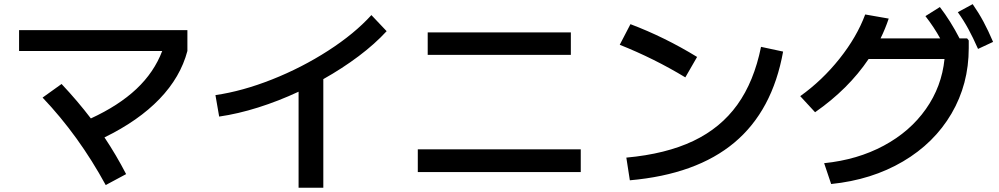

<svg xmlns="http://www.w3.org/2000/svg" viewBox="-20 -838 4728 909"><path d="M181.6 -376 271.5 -440.4Q348.1 -358.9 410.2 -277.3Q542.5 -338.4 626 -417Q709.5 -495.6 748 -596.7H70.3V-695.3H867.2V-596.7Q834.5 -472.7 735.1 -369.4Q635.7 -266.1 474.6 -187.5Q529.8 -105 577.1 -13.7L480.5 38.1Q353 -195.8 181.6 -376Z M1738.3 -766.6 1810.5 -690.4Q1754.9 -629.9 1678 -572Q1601.1 -514.2 1510.7 -463.4V50.8H1393.6V-403.8Q1298.3 -359.4 1202.1 -329.1Q1106 -298.8 1017.6 -286.1L1000 -387.7Q1127.4 -406.2 1268.1 -461.9Q1408.7 -517.6 1533.4 -597.9Q1658.2 -678.2 1738.3 -766.6Z M1958 -130.9H2729.5V-23.4H1958ZM2004.9 -684.6H2682.6V-578.1H2004.9Z M3583 -616.2 3687.5 -593.8Q3637.2 -314 3457 -163.1Q3276.9 -12.2 2961.9 15.6L2945.3 -91.8Q3132.8 -108.9 3262.5 -170.7Q3392.1 -232.4 3470.9 -342.3Q3549.8 -452.1 3583 -616.2ZM2914.1 -626 2964.8 -723.6Q3127.4 -662.1 3280.3 -568.4L3224.6 -471.7Q3077.1 -561 2914.1 -626Z M4451.7 -558.6H4092.3Q3996.6 -416.5 3838.9 -306.6L3768.6 -382.8Q3872.6 -457 3954.6 -560.1Q4036.6 -663.1 4076.2 -769.5L4187.5 -750Q4170.9 -700.7 4148.9 -656.2H4431.2Q4401.9 -709.5 4361.3 -761.7L4429.7 -804.7Q4480 -739.3 4522.9 -656.2H4558.6L4566.4 -646.5V-610.4Q4566.4 -439.5 4484.6 -300Q4402.8 -160.6 4254.9 -73.5Q4106.9 13.7 3915 33.2L3881.8 -65.4Q4039.6 -81.5 4164.1 -148.4Q4288.6 -215.3 4363.5 -321.8Q4438.5 -428.2 4451.7 -558.6ZM4514.6 -780.3 4585 -818.4Q4613.3 -777.8 4636 -735.6Q4658.7 -693.4 4681.6 -639.6L4610.4 -606.4Q4586.9 -659.7 4564.5 -700.9Q4542 -742.2 4514.6 -780.3Z"/></svg>

Font: Pretendard JP SemiBold
Style: Regular
Weight: 600
Designer: Base glyphs from Inter by Rasmus Andersson; Hangeul glyphs from Noto Sans CJK(Source Han Sans) by Jang Soo-young and Kan
Foundry: Kil Hyung-jin
Version: Version 1.309